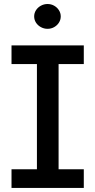

<svg xmlns="http://www.w3.org/2000/svg" viewBox="-20 -932 472 952"><path d="M37.1 -707H395.5V-614.3H270.5V-92.8H395.5V0H37.1V-92.8H163.1V-614.3H37.1ZM149.4 -850.6Q149.4 -867.2 158.4 -881.3Q167.5 -895.5 182.9 -903.8Q198.2 -912.1 215.8 -912.1Q233.4 -912.1 248.3 -903.8Q263.2 -895.5 272.2 -881.3Q281.2 -867.2 281.2 -850.6Q281.2 -834 272.2 -819.8Q263.2 -805.7 248.3 -797.4Q233.4 -789.1 215.8 -789.1Q198.2 -789.1 182.9 -797.4Q167.5 -805.7 158.4 -819.8Q149.4 -834 149.4 -850.6Z"/></svg>

Font: Pretendard GOV Medium
Style: Regular
Weight: 500
Designer: Base glyphs from Inter by Rasmus Andersson; Hangeul glyphs from Noto Sans CJK(Source Han Sans) by Jang Soo-young and Kan
Foundry: Kil Hyung-jin
Version: Version 1.309